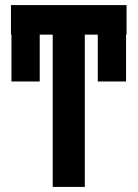

<svg xmlns="http://www.w3.org/2000/svg" viewBox="-20 -734 540 754"><path d="M187 0V-598H136V-414H25V-598H23V-714H477V-598H475V-414H364V-598H313V0Z"/></svg>

Font: Noto Sans Mono ExtraCondensed
Style: Bold
Weight: 700
Width: 2
Designer: Monotype Design Team
Foundry: Monotype Imaging Inc.
Version: Version 2.014